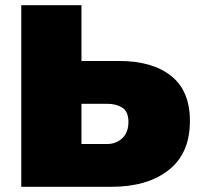

<svg xmlns="http://www.w3.org/2000/svg" viewBox="-20 -720 771 740"><path d="M439 -485Q567 -485 639.5 -427.5Q712 -370 712 -254Q712 -129 630 -64.5Q548 0 409 0H62V-700H294V-485ZM393 -165Q428 -165 451.5 -187.5Q475 -210 475 -250Q475 -290 451.5 -305Q428 -320 393 -320H294V-165Z"/></svg>

Font: MOST Montserrat Black
Style: Regular
Weight: 900
Designer: Julieta Ulanovsky
Foundry: Julieta Ulanovsky
Version: Version 8.000;March 11, 2024;FontCreator 15.0.0.2926 64-bit